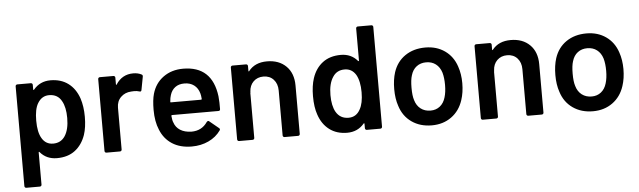

<svg xmlns="http://www.w3.org/2000/svg" viewBox="-52 -903 4307 1295"><g transform="rotate(-5 2101.0 -255.5)"><path d="M514 -254Q514 -183 497 -132Q474 -66 425.5 -29Q377 8 303 8Q232 8 189 -43Q187 -46 185 -45Q183 -44 183 -41V177Q183 182 179.5 185.5Q176 189 171 189H79Q74 189 70.5 185.5Q67 182 67 177V-499Q67 -504 70.5 -507.5Q74 -511 79 -511H171Q176 -511 179.5 -507.5Q183 -504 183 -499V-468Q183 -465 185 -464Q187 -463 189 -466Q233 -519 304 -519Q375 -519 424 -482.5Q473 -446 496 -379Q514 -324 514 -254ZM395 -256Q395 -329 371 -371Q345 -420 286 -420Q236 -420 208 -372Q185 -333 185 -256Q185 -177 210 -136Q236 -92 286 -92Q338 -92 366 -134Q395 -178 395 -256Z M921 -504Q929 -500 927 -489L910 -399Q907 -387 895 -392Q880 -397 860 -397Q847 -397 840 -396Q798 -394 770 -366.5Q742 -339 742 -295V-12Q742 -7 738.5 -3.5Q735 0 730 0H638Q633 0 629.5 -3.5Q626 -7 626 -12V-499Q626 -504 629.5 -507.5Q633 -511 638 -511H730Q735 -511 738.5 -507.5Q742 -504 742 -499V-454Q742 -450 743.5 -449.5Q745 -449 747 -452Q789 -517 864 -517Q897 -517 921 -504Z M1427 -226Q1427 -214 1415 -214H1101Q1096 -214 1096 -209Q1099 -176 1105 -164Q1116 -130 1146 -111Q1176 -92 1222 -91Q1292 -91 1330 -147Q1335 -153 1340 -153Q1344 -153 1347 -150L1409 -99Q1418 -92 1412 -83Q1381 -39 1329.5 -15Q1278 9 1216 9Q1137 9 1083 -26Q1029 -61 1004 -124Q980 -180 980 -259Q980 -327 992 -368Q1012 -438 1068 -478.5Q1124 -519 1202 -519Q1398 -519 1424 -313Q1428 -272 1427 -226ZM1105 -349Q1099 -332 1097 -305Q1095 -300 1101 -300H1305Q1310 -300 1310 -305Q1308 -330 1304 -343Q1294 -379 1267.5 -399Q1241 -419 1202 -419Q1164 -419 1139.5 -400.5Q1115 -382 1105 -349Z M1948 -340V-12Q1948 -7 1944.5 -3.5Q1941 0 1936 0H1844Q1839 0 1835.5 -3.5Q1832 -7 1832 -12V-316Q1832 -362 1806 -390.5Q1780 -419 1737 -419Q1696 -419 1669.5 -393Q1643 -367 1641 -324V-317H1640V-12Q1640 -7 1636.5 -3.5Q1633 0 1628 0H1536Q1531 0 1527.5 -3.5Q1524 -7 1524 -12V-499Q1524 -504 1527.5 -507.5Q1531 -511 1536 -511H1628Q1633 -511 1636.5 -507.5Q1640 -504 1640 -499V-466Q1640 -463 1642 -462Q1644 -461 1645 -464Q1688 -519 1770 -519Q1851 -519 1899.5 -471Q1948 -423 1948 -340Z M2401 -700H2493Q2498 -700 2501.5 -696.5Q2505 -693 2505 -688V-12Q2505 -7 2501.5 -3.5Q2498 0 2493 0H2401Q2396 0 2392.5 -3.5Q2389 -7 2389 -12V-42Q2389 -45 2387 -46Q2385 -47 2383 -44Q2339 8 2268 8Q2197 8 2148 -29Q2099 -66 2077 -132Q2059 -183 2059 -257Q2059 -328 2076 -379Q2098 -445 2147 -482Q2196 -519 2270 -519Q2340 -519 2383 -468Q2385 -466 2387 -467Q2389 -468 2389 -471V-688Q2389 -693 2392.5 -696.5Q2396 -700 2401 -700ZM2388 -256Q2388 -331 2363 -375Q2336 -419 2287 -419Q2234 -419 2207 -377Q2177 -333 2177 -255Q2177 -182 2201 -140Q2229 -92 2286 -92Q2338 -92 2364 -140Q2388 -181 2388 -256Z M2626 -143Q2609 -192 2609 -257Q2609 -321 2625 -371Q2648 -441 2705 -480Q2762 -519 2842 -519Q2918 -519 2973.5 -480Q3029 -441 3052 -372Q3070 -320 3070 -258Q3070 -195 3053 -144Q3030 -73 2974 -32.5Q2918 8 2841 8Q2762 8 2705 -32Q2648 -72 2626 -143ZM2942 -172Q2953 -208 2953 -256Q2953 -305 2943 -340Q2931 -378 2904 -398.5Q2877 -419 2839 -419Q2801 -419 2774 -398.5Q2747 -378 2736 -340Q2726 -310 2726 -256Q2726 -202 2736 -172Q2747 -134 2774.5 -113Q2802 -92 2841 -92Q2878 -92 2904.5 -113Q2931 -134 2942 -172Z M3598 -340V-12Q3598 -7 3594.5 -3.5Q3591 0 3586 0H3494Q3489 0 3485.5 -3.5Q3482 -7 3482 -12V-316Q3482 -362 3456 -390.5Q3430 -419 3387 -419Q3346 -419 3319.5 -393Q3293 -367 3291 -324V-317H3290V-12Q3290 -7 3286.5 -3.5Q3283 0 3278 0H3186Q3181 0 3177.5 -3.5Q3174 -7 3174 -12V-499Q3174 -504 3177.5 -507.5Q3181 -511 3186 -511H3278Q3283 -511 3286.5 -507.5Q3290 -504 3290 -499V-466Q3290 -463 3292 -462Q3294 -461 3295 -464Q3338 -519 3420 -519Q3501 -519 3549.5 -471Q3598 -423 3598 -340Z M3717 -143Q3700 -192 3700 -257Q3700 -321 3716 -371Q3739 -441 3796 -480Q3853 -519 3933 -519Q4009 -519 4064.5 -480Q4120 -441 4143 -372Q4161 -320 4161 -258Q4161 -195 4144 -144Q4121 -73 4065 -32.5Q4009 8 3932 8Q3853 8 3796 -32Q3739 -72 3717 -143ZM4033 -172Q4044 -208 4044 -256Q4044 -305 4034 -340Q4022 -378 3995 -398.5Q3968 -419 3930 -419Q3892 -419 3865 -398.5Q3838 -378 3827 -340Q3817 -310 3817 -256Q3817 -202 3827 -172Q3838 -134 3865.5 -113Q3893 -92 3932 -92Q3969 -92 3995.5 -113Q4022 -134 4033 -172Z"/></g></svg>

Font: Barlow SemiBold
Style: Regular
Weight: 600
Designer: Jeremy Tribby
Foundry: Tribby Type
Version: Version 1.422